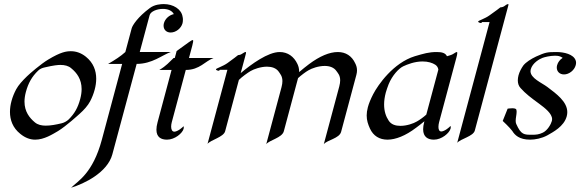

<svg xmlns="http://www.w3.org/2000/svg" viewBox="-20 -667 2777 917"><path d="M194.1 -345.2C235.8 -355 256.3 -356.9 268.5 -356.9C289.1 -356.9 307.4 -352.5 320.4 -340.8C346.6 -319.4 369.8 -289 369.8 -241.4C369.8 -227.2 367.7 -211.4 363 -193.8C352 -152.8 336.2 -124.5 307.6 -96.2C299 -87.9 285.3 -80.6 273.9 -78.1C247.8 -71.8 222.1 -66.9 198.6 -66.9C178.6 -66.9 160.6 -70.8 146.7 -82.5C120.7 -104.1 97 -134.1 97 -181.6C97 -195.3 99 -210.6 103.5 -227.5C114.9 -270 132.5 -301.3 162.1 -329.6C170.2 -337.9 182.2 -342.8 194.1 -345.2ZM360.9 -124C380.8 -141.6 399.6 -162.6 410.4 -183.1C419.4 -200.2 427 -219.2 432.2 -238.8C436.8 -255.8 439.5 -273.5 439.5 -291C439.5 -329.2 426.4 -366.9 390.3 -396C366.6 -415 342.2 -422.4 318.8 -422.4C296.8 -422.4 270.5 -418.9 209.9 -382.3C175.6 -361.8 120.9 -314.5 109 -302.7C87.9 -282.2 68 -260.7 57.1 -240.2C48.1 -223.1 40.2 -204.6 34.9 -184.6C30.3 -167.7 27.6 -150.1 27.6 -132.6C27.6 -94.4 40.7 -56.6 76.8 -27.8C100.4 -8.3 124.6 0 148 0C191 0 231.1 -25.9 257.1 -41C296.9 -65.4 352.6 -116.7 360.9 -124Z M762.5 -647.5C748.8 -647.5 718.2 -646 695.4 -628.4C637.5 -585.4 612.7 -545.9 608.9 -531.7L578.6 -418.5C557.2 -398.9 530.1 -381.3 496.5 -361.8H563.4L466.5 0C423.2 161.6 352.1 197.3 319.5 229.5C381.6 210.9 493.2 157.2 516.5 70.3L632.7 -361.8C707 -361.8 753.9 -403.8 795.4 -418.5H647.4L694.7 -594.7C699.4 -612.3 729.5 -624.5 757.8 -624.5C780.3 -624.5 801.3 -617.2 810.2 -599.6C788.5 -595.2 768.7 -577.6 762.9 -556.2C761.8 -552 761.3 -548 761.3 -544.2C761.3 -525.3 774.6 -511.7 795 -511.7C819.9 -511.7 845.1 -531.2 851.8 -556.2C852.9 -560.4 853.6 -567 853.6 -573.3C853.6 -578.5 853.1 -583.5 852.1 -586.4C846.9 -623.5 806.9 -647.5 762.5 -647.5Z M901.1 -475.6C897.2 -475.6 892.7 -473.1 881.8 -465.3L823.6 -423.3C823.6 -423.3 816.3 -394 814.7 -390.1H809.4C788.5 -370.6 774.3 -352.1 740.8 -333H799.4L732.5 -83C728.7 -69.2 727.1 -57.5 727.1 -47.6C727.1 -11.5 749.6 0 777.6 0C815.2 0 851.3 -30.8 856.9 -51.8C859.6 -62 855.3 -64 855.3 -64C854.6 -59.6 827.8 -38.1 812.7 -38.1C801.9 -38.1 797.4 -48.9 797.4 -62.4C797.4 -69 798.5 -76.1 800.3 -83L867.3 -333C934.2 -333 959.7 -375.5 1000.3 -390.1H882.6L898.4 -449.2C901.9 -461.9 904.5 -475.6 901.1 -475.6Z M1153.7 -418.5C1150.2 -418.5 1146.6 -417.5 1134.6 -409.2C1128.4 -404.3 1117 -403.8 1117 -403.8C1117 -403.8 1090.9 -382.8 1066.3 -365.7C1044.5 -350.1 1012.7 -340.8 1011.6 -336.4C1010.4 -332 1020.8 -329.1 1024.3 -329.1C1027.2 -329.1 1030.3 -333.5 1030.3 -333.5H1066L971.2 20C986.6 1 1047.7 -12.2 1055.2 -40L1120.9 -285.2C1134.3 -298.8 1162.3 -319.3 1176.7 -327.6C1192.4 -336.9 1225.3 -348.6 1255.1 -348.6C1277.5 -348.6 1299.3 -342.3 1311.9 -323.7C1317.5 -314.6 1328.8 -304 1328.8 -279.6C1328.8 -271.6 1327.6 -262 1324.5 -250.5L1251.6 21.5C1266.6 2 1327.1 -8.8 1335.5 -40L1403.5 -293.9C1417.8 -307.1 1439.8 -323.7 1453 -331.1C1469.3 -340.8 1501.1 -352.1 1530.9 -352.1C1553.8 -352.1 1575.4 -345.2 1587.6 -326.7C1593.6 -317.9 1604.7 -307.5 1604.7 -283.4C1604.7 -275.3 1603.4 -265.6 1600.3 -253.9L1526.5 21.5C1542 2 1600.7 -5.9 1609.1 -37.1L1682.1 -309.6C1684.2 -317.5 1685.1 -324.6 1685.1 -331C1685.1 -346.5 1680.1 -357.3 1676.7 -364.3C1660.4 -399.9 1631.2 -418.5 1593.6 -418.5C1553.6 -418.5 1507.3 -398.9 1456.1 -360.8C1442.6 -350.6 1424.7 -336.4 1408.8 -322.8C1409.2 -340.8 1404.3 -353.5 1400.6 -361.3C1384.1 -396.5 1354.8 -418.5 1315.8 -418.5C1260.1 -418.5 1181.3 -361.3 1129.6 -317.9L1150.1 -394C1153.3 -406.2 1157.1 -418.5 1153.7 -418.5Z M2162 -418.5C2159.1 -418.5 2153.4 -415.5 2143.3 -408.7C2138.5 -405.3 2122 -400.4 2114.7 -398.4C2107.3 -414.6 2089.3 -418.5 2066.3 -418.5C2027.3 -418.5 2004.8 -411.1 1960.9 -398.4C1858.6 -366.7 1785.7 -262.2 1762.4 -217.3C1750.1 -193.4 1741.7 -172.9 1736.9 -154.8C1733 -140.1 1731.3 -127.2 1731.3 -115.4C1731.3 -92.1 1737.8 -73 1746.8 -53.2C1763.1 -17.6 1792.6 0 1830.7 0C1869.2 0 1917.2 -18.6 1967.5 -57.1C1978.6 -65.4 1993.2 -76.2 2007 -87.9L2006.1 -84.5C2002.5 -71 2000.9 -59.4 2000.9 -49.6C2000.9 -12.5 2024.2 0 2052.3 0C2089.9 0 2126.3 -31.7 2131.9 -52.7C2134.5 -62.5 2130.9 -65.4 2130.4 -65.4C2129.7 -61 2102.8 -39.1 2087.7 -39.1C2077.6 -39.1 2074 -48.8 2074 -61C2074 -68.3 2075.3 -76.5 2077.3 -84L2160 -392.6C2162.2 -401 2164 -409.2 2164 -414C2164 -416.8 2163.4 -418.5 2162 -418.5ZM2073.6 -334.5 2016 -119.6C2002.4 -106.9 1982.6 -93.3 1971.1 -86.9C1954.8 -77.1 1922.5 -65.9 1892.8 -65.9C1869.8 -65.9 1848.4 -71.8 1836.1 -91.3C1823.1 -110.7 1814.5 -135.9 1814.5 -167.9C1814.5 -185 1817 -204 1822.6 -225.1C1825.9 -237.3 1830.9 -250.5 1836.1 -264.6C1853.2 -306.6 1884.9 -340.8 1906.5 -350.6C1924.4 -358.9 1959.6 -373.5 1998.1 -373.5C2025 -373.5 2045.1 -366.7 2058.9 -357.9C2066.4 -353 2072.4 -344.7 2073.6 -334.5Z M2405.1 -630.9C2407.1 -638.3 2408.5 -642.9 2408.5 -645.3C2408.5 -646.8 2408 -647.5 2406.6 -647.5C2401.3 -647.5 2393.2 -641.1 2387.2 -636.7C2380.6 -632.3 2369.7 -631.8 2369.7 -631.8C2369.7 -631.8 2343.1 -610.8 2318 -593.8C2296.8 -578.1 2265 -568.8 2263.8 -564.5C2262.6 -560.1 2273.6 -557.1 2277 -557.1C2279.9 -557.1 2282.5 -561.5 2282.5 -561.5H2318.2L2163.7 15.1C2180.1 -4.4 2240.3 -15.6 2247.7 -43.5Z M2729.4 -378.4C2719.3 -408.2 2673.2 -418.5 2638.1 -418.5C2592.7 -418.5 2585.5 -417 2540.5 -397C2516.5 -385.7 2491.8 -370.1 2479.2 -354C2469.7 -340.3 2461 -324.2 2456.5 -307.6C2454.3 -299.3 2453.1 -291 2453.1 -283.1C2453.1 -269.3 2456.9 -256.5 2466.1 -246.6C2490.5 -219.2 2515.3 -200.7 2555.3 -171.4C2583.4 -150.6 2616.9 -124.5 2616.9 -97.6C2616.9 -94.9 2616.6 -92.1 2615.8 -89.4C2611.6 -73.7 2595 -44.4 2573.1 -33.7C2553.8 -24.3 2539.5 -23.4 2522.1 -23.4C2483 -23.4 2468.8 -22.6 2445.5 -75.2C2443.6 -79.6 2442.9 -84.6 2442.9 -90.1C2442.9 -103.8 2447.4 -119.8 2447.4 -132.9C2447.4 -136.6 2447 -140 2446.1 -143.1C2444.7 -148.5 2435.7 -149.9 2426.4 -149.9C2415.6 -149.9 2404.5 -148 2404.5 -148L2381 -89.4C2381 -89.4 2414.2 -58.6 2426.7 -41.5C2438.2 -22.5 2459.6 0 2511.8 0C2535.7 0 2567.1 -5.9 2594 -20.5C2621.1 -36.1 2673.6 -62.5 2686.8 -111.8C2688.6 -118.6 2689.4 -125.1 2689.4 -131.4C2689.4 -181.5 2636.9 -219.4 2594.3 -251.5C2566.6 -272.2 2513.7 -293.3 2513.7 -327C2513.7 -329.9 2514.1 -332.9 2514.9 -335.9C2523.2 -366.7 2557.5 -385.7 2571.1 -390.6C2581.4 -394.5 2607.5 -400.9 2630.5 -400.9C2634.4 -400.9 2637.8 -400.9 2641.6 -400.4C2652 -399.4 2660.8 -395.5 2667.3 -390.6C2654.3 -382.3 2644.7 -370.1 2640.7 -355.5C2639.7 -351.6 2639.2 -347.8 2639.2 -344.2C2639.2 -325.3 2653 -311.5 2673.9 -311.5C2697.8 -311.5 2723.1 -331.1 2729.6 -355.5C2730.7 -359.6 2731.3 -363.6 2731.3 -367.4C2731.3 -371.3 2730.7 -375 2729.4 -378.4Z"/></svg>

Font: Pierce
Style: Oblique
Weight: 400
Italic angle: -15°
Version: Version 0.2.0